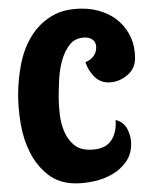

<svg xmlns="http://www.w3.org/2000/svg" viewBox="-20 -430 338 445"><path d="M171 -410Q196 -410 218.5 -402Q241 -394 257.5 -379Q274 -364 283.5 -343Q293 -322 293 -295Q293 -270 273.5 -254.5Q254 -239 231 -239Q211 -239 197 -254Q183 -269 178 -286Q189 -290 196 -299Q203 -308 203 -320Q203 -331 196 -337Q189 -343 178 -343Q155 -343 142.5 -327.5Q130 -312 124 -290Q118 -268 117 -244Q116 -220 116 -204Q116 -186 118.5 -165Q121 -144 128.5 -126Q136 -108 150 -95.5Q164 -83 187 -83Q221 -83 235.5 -101.5Q250 -120 248 -152Q267 -147 275.5 -130.5Q284 -114 284 -96Q284 -72 271.5 -54.5Q259 -37 240 -26Q221 -15 198.5 -10Q176 -5 156 -5Q117 -5 91 -25.5Q65 -46 49.5 -76.5Q34 -107 28 -143Q22 -179 22 -210Q22 -246 29 -282Q36 -318 53.5 -346.5Q71 -375 99.5 -392.5Q128 -410 171 -410Z"/></svg>

Font: Gloria
Style: Regular
Weight: 400
Designer: Peter Wiegel
Foundry: Peter Wiegel
Version: Version 1.000